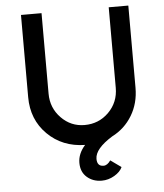

<svg xmlns="http://www.w3.org/2000/svg" viewBox="-60 -753 859 1005"><g transform="rotate(-5 370.0 -250.5)"><path d="M434 200Q388 200 356.5 172.5Q325 145 325 97Q325 49 363 6Q244 4 166 -73.5Q88 -151 88 -269V-701H196V-278Q196 -203 247 -150.5Q298 -98 370 -98Q445 -98 497 -150Q549 -202 549 -278V-701H652V-269Q652 -188 613.5 -124Q575 -60 508 -26Q416 31 416 84Q416 123 450 123Q470 123 487 98L543 138Q532 163 500.5 181.5Q469 200 434 200Z"/></g></svg>

Font: Easer Grotesk
Style: Regular
Weight: 400
Designer: Boardeaser, Bonnie Shaver-Troup, Thomas Jockin
Foundry: Lexend
Version: Version 1.008;Glyphs 3.1.2 (3151)